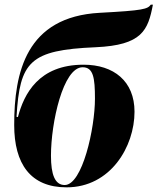

<svg xmlns="http://www.w3.org/2000/svg" viewBox="-20 -795 677 825"><path d="M266 10C455 10 558 -165 558 -315C558 -446 469 -517 339 -517C146 -517 83 -391 57 -292L51 -293C65 -530 107 -580 391 -592C591 -601 616 -665 637 -775H628C614 -756 597 -750 409 -740C92 -723 41 -484 41 -258C41 -91 111 10 266 10ZM258 0C216 0 199 -45 199 -126C199 -268 251 -506 335 -506C381 -506 388 -461 388 -371C388 -244 334 0 258 0Z"/></svg>

Font: Noto Serif Display SemiCondensed Black
Style: Italic
Weight: 900
Width: 4
Italic angle: -12°
Designer: Monotype Design Team
Foundry: Monotype Imaging Inc.
Version: Version 2.009